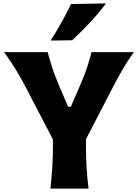

<svg xmlns="http://www.w3.org/2000/svg" viewBox="-20 -1107 820 1127"><path d="M275.7 0H499.8Q491.7 -64.3 488.1 -124.8Q484.5 -185.4 484.5 -260.9V-289.6L643.1 -595.9Q668.6 -645 698.3 -697Q728 -749 765.8 -800.8H517.3Q505 -755 494.5 -722Q483.9 -689 472.2 -659.1Q460.4 -629.2 444.3 -592.1L395.5 -480.1H380L330.7 -594.9Q315.9 -630.7 304.4 -659.8Q293 -689 282.6 -721.8Q272.1 -754.6 259.4 -800.8H4.1Q47.5 -740.7 75.9 -693.5Q104.3 -646.3 130.9 -595.4L290.9 -288.1V-260.9Q290.9 -185.4 286.9 -124.8Q283 -64.3 275.7 0ZM277.2 -869 404 -870.6Q459.3 -922.4 509.8 -976.7Q560.4 -1031.1 602.2 -1086.9L396.8 -1083.3Q371.3 -1029.8 341.4 -976.2Q311.5 -922.7 277.2 -869Z"/></svg>

Font: Pinar FD VF
Style: Regular
Weight: 300
Designer: Amin Abedi
Version: Version 2.000